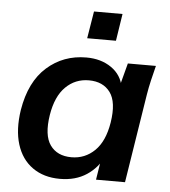

<svg xmlns="http://www.w3.org/2000/svg" viewBox="-52 -760 724 818"><g transform="rotate(5 310.0 -351.5)"><path d="M234 10Q165 10 117 -24Q69 -58 49.5 -120.5Q30 -183 43 -268Q63 -390 133.5 -452.5Q204 -515 302 -515Q365 -515 409 -484.5Q453 -454 462 -402L452 -399L480 -505H600Q592 -474 584.5 -442Q577 -410 572 -379L512 0H388L405 -107H421Q396 -53 348.5 -21.5Q301 10 234 10ZM275 -86Q333 -86 374.5 -126.5Q416 -167 429 -248Q443 -336 412.5 -377.5Q382 -419 321 -419Q263 -419 222 -378.5Q181 -338 168 -258Q154 -170 184 -128Q214 -86 275 -86ZM298 -597 317 -713H439L421 -597Z"/></g></svg>

Font: Mulish ExtraLight
Style: Bold Italic
Weight: 700
Italic angle: -9°
Version: Version 3.603